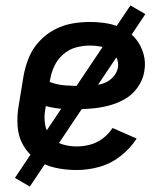

<svg xmlns="http://www.w3.org/2000/svg" viewBox="-20 -619 616 708"><path d="M263 8Q304 8 346 -3.5Q388 -15 424 -43Q460 -71 484 -108L395 -147Q381 -125 359 -108.5Q337 -92 312 -85.5Q287 -79 263 -79Q235 -79 209.5 -87Q184 -95 167 -115Q150 -135 146 -161.5Q142 -188 147 -216L149 -228Q174 -221 200 -218.5Q226 -216 252 -216Q283 -216 314.5 -218.5Q346 -221 377 -228.5Q408 -236 437.5 -252Q467 -268 487 -296Q507 -324 512 -355Q518 -388 509.5 -419Q501 -450 482 -474Q463 -498 435.5 -512.5Q408 -527 376 -532.5Q344 -538 311 -538Q278 -538 244.5 -532Q211 -526 179.5 -509Q148 -492 123.5 -465Q99 -438 86 -405.5Q73 -373 67 -340L49 -230Q42 -191 45 -152Q48 -113 67 -81Q86 -49 117 -28.5Q148 -8 185.5 0Q223 8 263 8ZM283 -302Q252 -302 221.5 -304Q191 -306 163 -317L165 -326Q169 -351 180.5 -375.5Q192 -400 213 -418.5Q234 -437 260 -444Q286 -451 311 -451Q331 -451 350 -447.5Q369 -444 385 -434Q401 -424 409.5 -406.5Q418 -389 415 -370Q411 -350 396 -334Q381 -318 361 -311.5Q341 -305 321.5 -303.5Q302 -302 283 -302ZM90 69 516 -567 461 -599 35 37Z"/></svg>

Font: Iosevka Sparkle Medium
Style: Italic
Weight: 500
Italic angle: -9°
Designer: Belleve Invis
Foundry: Belleve Invis
Version: Version 4.5.0; ttfautohint (v1.8.3)